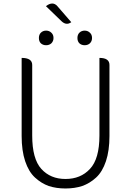

<svg xmlns="http://www.w3.org/2000/svg" viewBox="-20 -1058 745 1091"><path d="M257 -1Q215 -16 179 -49Q143 -82 123 -142Q103 -202 103 -285V-729Q163 -729 163 -689V-288Q163 -155 215 -98Q267 -41 352 -41Q438 -41 491 -98Q545 -155 545 -288V-729Q602 -729 602 -689V-285Q602 -202 582 -142Q562 -82 526 -49Q490 -16 447 -1Q404 13 352 13Q300 13 257 -1ZM212 -812Q201 -823 201 -842Q201 -861 212 -872Q224 -884 242 -884Q260 -884 272 -872Q284 -861 284 -842Q284 -824 272 -812Q260 -801 242 -801Q224 -801 212 -812ZM385 -932Q357 -911 329 -938L241 -1023Q280 -1053 306 -1023L385 -932ZM431 -812Q420 -823 420 -842Q420 -861 431 -872Q443 -884 461 -884Q479 -884 491 -872Q503 -861 503 -842Q503 -824 491 -812Q479 -801 461 -801Q443 -801 431 -812Z"/></svg>

Font: Swei Half Moon CJK SC
Style: Light
Weight: 300
Version: Version 2.071